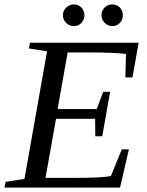

<svg xmlns="http://www.w3.org/2000/svg" viewBox="-32 -848 663 868"><path d="M180.7 -616.2 98.6 -628.9 103.5 -654.8H594.7L566.9 -498H534.7L537.6 -604Q484.4 -610.8 380.9 -610.8H273.9L228.5 -355H405.3L434.6 -433.1H465.8L430.2 -231.9H398.9L397.9 -311H221.2L173.8 -43.9H302.7Q427.7 -43.9 469.2 -51.8L518.6 -172.9H550.8L510.7 0H-11.7L-6.8 -25.9L78.6 -39.1ZM523.4 -779.3Q523.4 -758.8 509.8 -744.4Q496.1 -730 475.6 -730Q455.1 -730 440.9 -745.1Q426.8 -760.3 426.8 -779.3Q426.8 -799.8 440.9 -814Q455.1 -828.1 475.6 -828.1Q496.1 -828.1 509.8 -814Q523.4 -799.8 523.4 -779.3ZM349.6 -779.3Q349.6 -758.8 335.9 -744.4Q322.3 -730 301.8 -730Q281.7 -730 267.1 -744.6Q252.4 -759.3 252.4 -779.3Q252.4 -799.8 267.6 -814Q282.7 -828.1 301.8 -828.1Q322.3 -828.1 335.9 -814Q349.6 -799.8 349.6 -779.3Z"/></svg>

Font: Liberation Serif
Style: Italic
Weight: 400
Italic angle: -16.333°
Designer: Steve Matteson
Foundry: Ascender Corporation
Version: Version 2.1.5